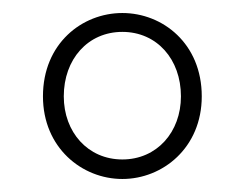

<svg xmlns="http://www.w3.org/2000/svg" viewBox="-20 -773 376 295"><path d="M168 -498C230 -498 290 -546 290 -625C290 -706 230 -753 168 -753C106 -753 46 -706 46 -625C46 -546 106 -498 168 -498ZM168 -528C115 -528 78 -570 78 -625C78 -682 115 -724 168 -724C221 -724 258 -682 258 -625C258 -570 221 -528 168 -528Z"/></svg>

Font: Harano Aji Gothic KR ExtraLight
Style: Regular
Weight: 250
Foundry: Masamichi Hosoda
Version: HaranoAjiGothicKR-ExtraLight version 20220220;ttx 4.29.1